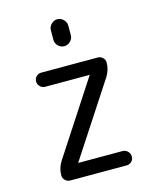

<svg xmlns="http://www.w3.org/2000/svg" viewBox="-112 -817 723 893"><g transform="rotate(-15 250.0 -370.0)"><path d="M208 -698.2Q208 -714.8 220.7 -727.5Q233.4 -740.2 250 -740.2Q266.6 -740.2 279.3 -727.5Q292 -714.8 292 -698.2V-652.3Q292 -635.7 279.3 -623Q266.6 -610.4 250 -610.4Q233.4 -610.4 220.7 -622.6Q208 -634.8 208 -652.3ZM98.6 -97.7 327.1 -448.2 328.1 -449.2V-450.2Q328.1 -451.2 327.1 -451.2H114.3Q100.6 -451.2 90.3 -461.4Q80.1 -471.7 80.1 -485.8Q80.1 -500 89.8 -509.8Q99.6 -519.5 114.3 -519.5H385.7Q399.4 -519.5 409.7 -509.8Q419.9 -500 419.9 -486.3Q419.9 -452.1 401.4 -421.9L172.9 -72.3L171.9 -71.3V-70.3Q171.9 -69.3 172.9 -69.3H385.7Q399.4 -69.3 409.7 -58.6Q419.9 -47.9 419.9 -33.7Q419.9 -19.5 410.2 -9.8Q400.4 0 385.7 0H114.3Q100.6 0 90.3 -9.8Q80.1 -19.5 80.1 -34.2Q80.1 -67.4 98.6 -97.7Z"/></g></svg>

Font: Rounded Mgen+ 1m regular
Style: Regular
Weight: 400
Designer: [Source Han Sans]
Ryoko NISHIZUKA  (kana & ideographs); Paul D. Hunt (Latin, Greek & Cyrillic); Wenlong ZHANG  (bopomofo
Version: Version 1.059.20150602